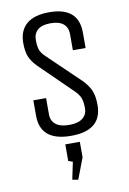

<svg xmlns="http://www.w3.org/2000/svg" viewBox="-99 -724 697 1040"><g transform="rotate(-10 249.0 -204.5)"><path d="M418 -125Q418 15 249 15Q80 15 80 -125V-210H150V-121Q150 -85 175 -65Q200 -45 249 -45Q298 -45 323 -65Q348 -85 348 -119.5Q348 -154 340.5 -174.5Q333 -195 310 -218L134 -390Q103 -421 91.5 -450.5Q80 -480 80 -525Q80 -592 121.5 -628.5Q163 -665 247 -665Q408 -665 408 -525V-440H338V-529Q338 -565 314.5 -585Q291 -605 244 -605Q197 -605 173.5 -585Q150 -565 150 -530Q150 -495 157 -475Q164 -455 188 -433L367 -261Q396 -229 407 -199.5Q418 -170 418 -125ZM209 55H289V140L245 256L213 250L233 155L209 146Z"/></g></svg>

Font: Unica One
Style: Regular
Weight: 400
Designer: Eduardo Rodriguez Tunni
Foundry: Eduardo Rodriguez Tunni
Version: Version 1.001